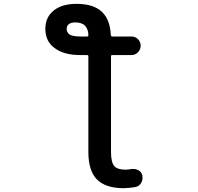

<svg xmlns="http://www.w3.org/2000/svg" viewBox="-20 -784 1040 1011"><path d="M631.8 207Q537.1 207 491.2 161.6Q445.3 116.2 445.3 15.6V-487.3Q445.3 -494.1 438.5 -494.1H402.3Q316.4 -494.1 268.6 -530.3Q218.8 -565.4 218.8 -631.8Q218.8 -693.4 262.7 -728.5Q305.7 -763.7 382.8 -763.7Q473.6 -763.7 517.6 -720.7Q559.6 -680.7 563.5 -599.6Q564.5 -591.8 571.3 -591.8H671.9Q692.4 -591.8 706.5 -577.6Q720.7 -563.5 720.7 -543.5Q720.7 -523.4 706.5 -508.8Q692.4 -494.1 671.9 -494.1H571.3Q564.5 -494.1 564.5 -487.3V15.6Q564.5 69.3 581.1 89.8Q597.7 109.4 641.6 109.4Q654.3 109.4 668.9 106.4Q675.8 105.5 681.6 105.5Q694.3 105.5 707 111.3Q724.6 120.1 729.5 139.6Q730.5 146.5 730.5 152.3Q730.5 166 723.6 178.7Q712.9 197.3 691.4 201.2Q662.1 206.1 631.8 207ZM376 -666Q353.5 -666 341.8 -656.2Q331.1 -647.5 331.1 -631.8Q331.1 -625 332.5 -620.6Q334 -616.2 339.8 -608.4Q345.7 -600.6 361.3 -596.2Q377 -591.8 402.3 -591.8H438.5Q445.3 -591.8 445.3 -597.7Q445.3 -628.9 428.7 -647.5Q412.1 -666 376 -666Z"/></svg>

Font: Rounded Mgen+ 1mn medium
Style: Regular
Weight: 500
Designer: [Source Han Sans]
Ryoko NISHIZUKA  (kana & ideographs); Paul D. Hunt (Latin, Greek & Cyrillic); Wenlong ZHANG  (bopomofo
Version: Version 1.059.20150602